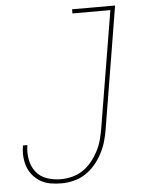

<svg xmlns="http://www.w3.org/2000/svg" viewBox="-53 -777 606 827"><g transform="rotate(-5 250.0 -363.5)"><path d="M179 8Q155 8 132 4Q109 0 90 -11Q71 -22 56.5 -39Q42 -56 34.5 -77Q27 -98 25.5 -121.5Q24 -145 28 -168Q28 -168 28 -168.5Q28 -169 28 -169H47Q47 -169 47 -169Q47 -169 47 -168Q42 -138 47.5 -107Q53 -76 71 -53Q89 -30 118 -20Q147 -10 179 -10Q203 -10 228 -16.5Q253 -23 274.5 -37.5Q296 -52 312.5 -72.5Q329 -93 341 -116Q353 -139 359.5 -163Q366 -187 370 -211L454 -717H290V-735H476L389 -208Q385 -182 377.5 -156Q370 -130 357 -105Q344 -80 325.5 -58Q307 -36 283 -20.5Q259 -5 232 1.5Q205 8 179 8Z"/></g></svg>

Font: Iosevka Slab Thin
Style: Italic
Weight: 100
Italic angle: -9°
Monospace: yes
Designer: Belleve Invis
Foundry: Belleve Invis
Version: Version 11.1.1; ttfautohint (v1.8.3)